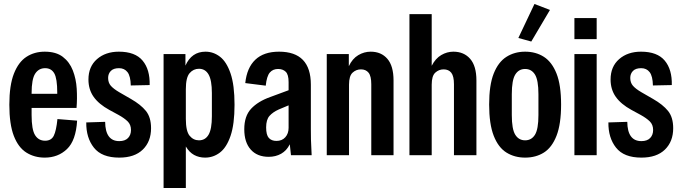

<svg xmlns="http://www.w3.org/2000/svg" viewBox="-20 -781 3429 966"><path d="M205 12Q153 12 112.5 -13.5Q72 -39 49.5 -97.5Q27 -156 27 -254Q27 -352 50 -410.5Q73 -469 113 -495Q153 -521 205 -521Q262 -521 296 -495Q330 -469 346.5 -426.5Q363 -384 366 -334.5Q369 -285 365 -238H139V-202Q139 -129 156.5 -101Q174 -73 207 -73Q238 -73 250.5 -98Q263 -123 269 -182L368 -174Q362 -74 317 -31Q272 12 205 12ZM139 -312V-309H268V-315Q268 -386 253 -412Q238 -438 207 -438Q175 -438 157 -410.5Q139 -383 139 -312Z M580 12Q492 12 452.5 -38Q413 -88 414 -165L509 -168Q510 -71 580 -71Q609 -71 624 -86.5Q639 -102 639 -127Q639 -154 622 -170.5Q605 -187 576 -203L530 -228Q477 -257 451 -294Q425 -331 425 -381Q425 -446 468 -483.5Q511 -521 578 -521Q660 -521 697.5 -476Q735 -431 733 -353L638 -351Q637 -398 621.5 -418Q606 -438 579 -438Q551 -438 537.5 -424Q524 -410 524 -389Q524 -365 537.5 -349.5Q551 -334 580 -317L639 -283Q688 -255 714 -223Q740 -191 740 -136Q740 -69 698.5 -28.5Q657 12 580 12Z M803 165V-509H913V-451Q944 -521 1014 -521Q1054 -521 1087 -495.5Q1120 -470 1140 -411.5Q1160 -353 1160 -254Q1160 -156 1140 -97.5Q1120 -39 1086.5 -13.5Q1053 12 1012 12Q981 12 956.5 -1.5Q932 -15 915 -44V165ZM915 -183Q915 -121 934 -98Q953 -75 981 -75Q1013 -75 1029.5 -103.5Q1046 -132 1046 -196V-313Q1046 -377 1029.5 -406Q1013 -435 981 -435Q953 -435 934 -413Q915 -391 915 -332Z M1332 8Q1274 8 1241.5 -28.5Q1209 -65 1209 -131Q1209 -197 1243.5 -234Q1278 -271 1340 -293L1432 -327V-368Q1432 -406 1417.5 -420Q1403 -434 1379 -434Q1353 -434 1337.5 -416Q1322 -398 1317 -350L1214 -363Q1222 -440 1264.5 -480.5Q1307 -521 1384 -521Q1544 -521 1544 -355V-130Q1544 -105 1544.5 -79Q1545 -53 1548 0H1444L1438 -55Q1422 -23 1394.5 -7.5Q1367 8 1332 8ZM1319 -140Q1319 -102 1332.5 -87Q1346 -72 1371 -72Q1399 -72 1415.5 -90.5Q1432 -109 1432 -138V-251L1382 -230Q1353 -217 1336 -198Q1319 -179 1319 -140Z M1624 0V-509H1735V-448Q1753 -486 1782.5 -503.5Q1812 -521 1845 -521Q1898 -521 1929 -485Q1960 -449 1960 -376V0H1848V-357Q1848 -398 1834.5 -415Q1821 -432 1796 -432Q1772 -432 1754 -415.5Q1736 -399 1736 -355V0Z M2040 0V-710H2152V-450Q2171 -487 2200 -504Q2229 -521 2261 -521Q2314 -521 2345.5 -485Q2377 -449 2377 -376V0H2264V-357Q2264 -398 2250.5 -415Q2237 -432 2212 -432Q2188 -432 2170 -415.5Q2152 -399 2152 -355V0Z M2622 12Q2569 12 2528 -13.5Q2487 -39 2464 -98Q2441 -157 2441 -255Q2441 -353 2464 -411Q2487 -469 2528 -495Q2569 -521 2622 -521Q2676 -521 2716.5 -495Q2757 -469 2780 -411Q2803 -353 2803 -255Q2803 -157 2780 -98Q2757 -39 2716.5 -13.5Q2676 12 2622 12ZM2622 -75Q2654 -75 2671.5 -103Q2689 -131 2689 -202V-307Q2689 -378 2671.5 -406Q2654 -434 2622 -434Q2590 -434 2572.5 -406Q2555 -378 2555 -307V-202Q2555 -131 2572.5 -103Q2590 -75 2622 -75ZM2653 -572 2588 -590 2669 -761 2747 -731Z M2870 -584V-690H2982V-584ZM2870 0V-509H2982V0Z M3207 12Q3119 12 3079.5 -38Q3040 -88 3041 -165L3136 -168Q3137 -71 3207 -71Q3236 -71 3251 -86.5Q3266 -102 3266 -127Q3266 -154 3249 -170.5Q3232 -187 3203 -203L3157 -228Q3104 -257 3078 -294Q3052 -331 3052 -381Q3052 -446 3095 -483.5Q3138 -521 3205 -521Q3287 -521 3324.5 -476Q3362 -431 3360 -353L3265 -351Q3264 -398 3248.5 -418Q3233 -438 3206 -438Q3178 -438 3164.5 -424Q3151 -410 3151 -389Q3151 -365 3164.5 -349.5Q3178 -334 3207 -317L3266 -283Q3315 -255 3341 -223Q3367 -191 3367 -136Q3367 -69 3325.5 -28.5Q3284 12 3207 12Z"/></svg>

Font: Special Gothic Condensed Medium
Style: Regular
Weight: 500
Width: 3
Designer: Alistair McCready
Foundry: Monolith
Version: Version 1.000; ttfautohint (v1.8.4.7-5d5b)